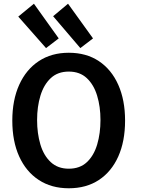

<svg xmlns="http://www.w3.org/2000/svg" viewBox="-20 -992 820 1030"><path d="M651 -345Q651 -455 614.5 -537Q578 -619 510.5 -664Q443 -709 349 -709Q256 -709 188 -664Q120 -619 83 -537Q46 -455 46 -345Q46 -234 83 -152.5Q120 -71 188 -26.5Q256 18 349 18Q443 18 510.5 -26.5Q578 -71 614.5 -152.5Q651 -234 651 -345ZM519 -348Q519 -277 501.5 -217.5Q484 -158 446.5 -122.5Q409 -87 349 -87Q290 -87 252 -122.5Q214 -158 196.5 -217.5Q179 -277 179 -348Q179 -420 197 -479Q215 -538 252.5 -573Q290 -608 349 -608Q408 -608 445.5 -573Q483 -538 501 -479Q519 -420 519 -348ZM265 -905 411 -734 479 -786 345 -972ZM78 -903 227 -734 295 -786 162 -972Z"/></svg>

Font: Repo DemiBold
Style: Regular
Weight: 600
Designer: Stefan Peev
Foundry: Context Ltd
Version: Version 1.502